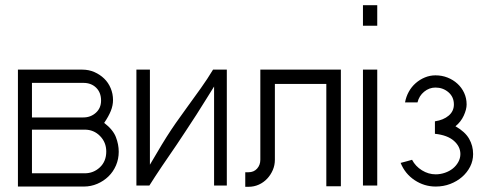

<svg xmlns="http://www.w3.org/2000/svg" viewBox="-20 -716 1864 739"><path d="M297 -448Q322 -448 343.5 -438.5Q365 -429 381 -413.5Q397 -398 406 -376.5Q415 -355 415 -331Q415 -310 406.5 -289Q398 -268 381 -243Q415 -217 426 -188.5Q437 -160 437 -132Q437 -104 426.5 -79.5Q416 -55 397.5 -37Q379 -19 354.5 -8.5Q330 2 303 2H49V-448ZM103 -217V-49H306Q340 -49 364.5 -72Q389 -95 389 -133Q389 -168 365 -192.5Q341 -217 306 -217ZM103 -397V-264H301Q329 -264 349 -282Q369 -300 369 -329Q369 -360 350 -378.5Q331 -397 301 -397Z M804 -2V-383Q793 -366 775 -336.5Q757 -307 736 -274.5Q715 -242 694.5 -211Q674 -180 660 -159Q631 -117 604 -77Q577 -37 555 -2H505V-448H557V-82Q582 -125 602 -158Q622 -191 639 -216.5Q656 -242 671 -262.5Q686 -283 700 -303Q727 -340 753 -376.5Q779 -413 800 -448H853V-2Z M1292 -448V1H1236V-393H1038V-101Q1038 -80 1030 -61.5Q1022 -43 1008.5 -28.5Q995 -14 976.5 -5.5Q958 3 936 3H924V-53H936Q957 -53 969.5 -67Q982 -81 982 -101V-448Z M1432 -448V-2H1377V-448ZM1432 -696V-617H1377V-696Z M1539 -322Q1543 -344 1553.5 -363Q1564 -382 1580 -396Q1596 -410 1615.5 -418Q1635 -426 1656 -426Q1681 -426 1702.5 -417.5Q1724 -409 1740.5 -394Q1757 -379 1766.5 -358.5Q1776 -338 1776 -314Q1776 -295 1765 -271Q1754 -247 1733 -230Q1770 -209 1785.5 -182Q1801 -155 1801 -123Q1801 -97 1789.5 -74.5Q1778 -52 1758.5 -35Q1739 -18 1713 -8Q1687 2 1657 2Q1613 2 1576 -22.5Q1539 -47 1522 -89Q1539 -93 1546.5 -95.5Q1554 -98 1566 -101Q1579 -76 1604 -60.5Q1629 -45 1657 -45Q1675 -45 1692.5 -51Q1710 -57 1723 -67.5Q1736 -78 1744 -92.5Q1752 -107 1752 -123Q1752 -152 1727 -174Q1702 -196 1654 -201V-249Q1687 -254 1707 -271Q1727 -288 1727 -314Q1727 -343 1706 -361Q1685 -379 1656 -379Q1632 -379 1612.5 -363Q1593 -347 1587 -322Z"/></svg>

Font: Fundamental  Brigade Scvhlank
Style: Regular
Weight: 100
Designer: Peter Wiegel, original typeface by Arno Drescher 1935
Foundry: Peter Wiegel
Version: Version 0.000 2012 initial release